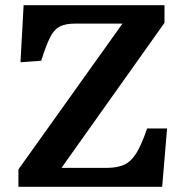

<svg xmlns="http://www.w3.org/2000/svg" viewBox="-20 -720 715 740"><path d="M51 0V-67L452 -629H269Q232 -629 210 -617.5Q188 -606 172.5 -575Q157 -544 139 -486L59 -480L71 -700H614V-632L217 -73H391Q433 -73 459.5 -85.5Q486 -98 506 -130.5Q526 -163 547 -225H624L605 0Z"/></svg>

Font: Literata 12pt SemiBold
Style: Regular
Weight: 600
Designer: Latin by Veronika Burian and Jose Scaglione. Greek by Irene Vlachou. Cyrillic by Vera Evstafieva.
Foundry: TypeTogether
Version: Version 3.002